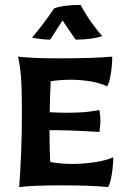

<svg xmlns="http://www.w3.org/2000/svg" viewBox="-20 -757 513 780"><path d="M69 -300Q69 -392 65.5 -441.5Q62 -491 53 -527Q108 -520 223 -520Q360 -520 436 -527Q436 -494 430 -456.5Q424 -419 415 -406Q390 -419 350 -426Q310 -433 268 -433Q223 -433 186 -427Q182 -349 182 -301Q224 -299 247 -299Q297 -299 324 -301.5Q351 -304 384 -310Q388 -284 388 -266Q388 -251 384 -221Q252 -229 181 -228Q181 -149 184 -99Q226 -91 273 -91Q319 -91 365 -98Q411 -105 440 -118Q440 -85 434 -48Q428 -11 419 3Q352 -4 228 -4Q114 -4 58 3Q69 -146 69 -300ZM110 -604Q153 -654 200 -723Q238 -737 307 -737Q328 -699 352.5 -664.5Q377 -630 396 -610Q351 -596 287 -596L234 -674L184 -596Q151 -596 110 -604Z"/></svg>

Font: Mirza SemiBold
Style: Regular
Weight: 600
Designer: Arabic design by Kourosh Beigpour, Latin design by Eduardo Tunni, engineering by Lasse Fister
Version: Version 1.0010g